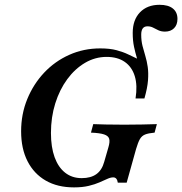

<svg xmlns="http://www.w3.org/2000/svg" viewBox="-20 -789 778 820"><path d="M296 11.3Q225.8 11.3 175.4 -17.7Q125 -46.8 97.6 -100.4Q70.2 -154 70.2 -228.2Q70.2 -301.6 96.4 -365.7Q122.6 -429.8 168.5 -478.6Q214.5 -527.4 275.8 -554.8Q337.1 -582.3 408.1 -582.3Q449.2 -582.3 477.8 -574.6Q506.5 -566.9 527 -556.9Q547.6 -546.8 565.3 -538.7Q583.1 -530.6 603.2 -530.6Q608.9 -505.6 610.5 -480.6Q612.1 -455.6 608.5 -428.6Q604.8 -401.6 596.8 -368.5H558.9Q567.7 -424.2 555.6 -463.7Q543.5 -503.2 512.9 -524.6Q482.3 -546 435.5 -546Q386.3 -546 343.1 -520.6Q300 -495.2 267.3 -450.8Q234.7 -406.5 216.1 -347.6Q197.6 -288.7 197.6 -221Q197.6 -160.5 213.3 -117.3Q229 -74.2 258.5 -51.2Q287.9 -28.2 329 -28.2Q367.7 -28.2 391.5 -45.2Q415.3 -62.1 425 -97.6L442.7 -158.9Q450 -183.1 446.4 -196Q442.7 -208.9 424.6 -214.9Q406.5 -221 368.5 -222.6L378.2 -258.9Q397.6 -258.1 431.5 -257.3Q465.3 -256.5 511.3 -256.5Q554 -256.5 587.5 -257.3Q621 -258.1 650 -258.9L640.3 -222.6Q613.7 -220.2 599.6 -214.5Q585.5 -208.9 577.4 -194.8Q569.4 -180.6 561.3 -153.2L521 -8.9H483.1Q481.5 -20.2 476.6 -25.8Q471.8 -31.5 463.7 -31.5Q452.4 -31.5 438.3 -25Q424.2 -18.5 404.8 -10.1Q385.5 -1.6 358.9 4.8Q332.3 11.3 296 11.3ZM562.1 -368.5Q575.8 -408.9 578.2 -438.7Q580.6 -468.5 576.2 -493.1Q571.8 -517.7 564.9 -540.3Q558.1 -562.9 552.4 -589.1Q546.8 -615.3 546.8 -648.4Q546.8 -704 577.8 -736.3Q608.9 -768.5 661.3 -768.5Q698.4 -768.5 718.1 -752.8Q737.9 -737.1 737.9 -708.1Q737.9 -683.1 723.4 -668.5Q708.9 -654 684.7 -654Q668.5 -654 656.5 -659.7Q644.4 -665.3 633.9 -671Q623.4 -676.6 609.7 -676.6Q583.1 -676.6 583.1 -641.1Q583.1 -614.5 588.7 -592.7Q594.4 -571 600.8 -549.6Q607.3 -528.2 610.9 -503.2Q614.5 -478.2 612.1 -446Q609.7 -413.7 596.8 -368.5Z"/></svg>

Font: Playfair 9pt
Style: Bold Italic
Weight: 700
Italic angle: -15.6°
Designer: Claus Eggers Sørensen
Foundry: Claus Eggers Sørensen
Version: Version 2.203